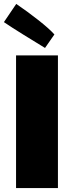

<svg xmlns="http://www.w3.org/2000/svg" viewBox="-21 -926 377 981"><path d="M61 -643H275V35H61ZM209 -681Q163 -709 100 -748Q37 -787 -1 -813L62 -906Q118 -868 174 -824Q230 -780 257 -750Z"/></svg>

Font: Lalezar
Style: Regular
Weight: 400
Designer: Borna Izadpanah
Foundry: Borna Izadpanah
Version: Version 1.003;November 28, 2018;FontCreator 11.5.0.2421 64-b